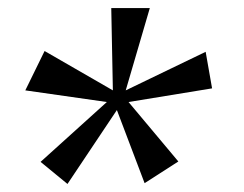

<svg xmlns="http://www.w3.org/2000/svg" viewBox="-20 -550 608 478"><path d="M148 -92 81 -147 246 -296 43 -325 91 -423 261 -325 257 -530H353L293 -325L492 -421L508 -330L300 -296L424 -148L340 -94L271 -276Z"/></svg>

Font: Alumni Sans Thin SemiBold
Style: Italic
Weight: 600
Italic angle: -8°
Version: Version 1.016